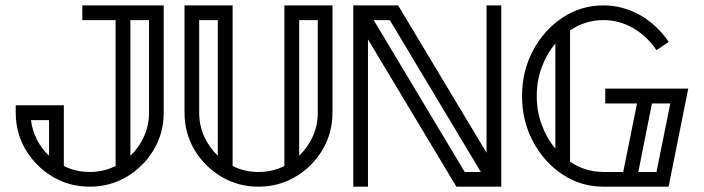

<svg xmlns="http://www.w3.org/2000/svg" viewBox="-20 -701 2644 721"><path d="M316.9 0Q240.2 0 177.2 -37.6Q114.3 -75.2 76.7 -138.2Q39.1 -201.2 39.1 -277.8V-305.7H219.7V-77.6Q264.6 -55.2 316.9 -55.2Q369.1 -55.2 414.1 -77.6V-625.5H289.1V-680.7H594.7V-277.8Q594.7 -201.2 557.1 -138.2Q519.5 -75.2 456.5 -37.6Q393.6 0 316.9 0ZM164.1 -116.2V-250H96.2Q107.4 -169.9 164.1 -116.2ZM469.7 -116.2Q502 -147 520.8 -188.5Q539.6 -230 539.6 -277.8V-625.5H469.7Z M797.9 -116.2V-625.5H728V-277.8Q728 -230 746.8 -188.5Q765.6 -147 797.9 -116.2ZM1103.5 -116.2Q1135.7 -147 1154.5 -188.5Q1173.3 -230 1173.3 -277.8V-625.5H1103.5ZM950.7 0Q874 0 811 -37.6Q748 -75.2 710.4 -138.2Q672.9 -201.2 672.9 -277.8V-680.7H853.5V-77.6Q898.4 -55.2 950.7 -55.2Q1002.9 -55.2 1047.9 -77.6V-680.7H1228.5V-277.8Q1228.5 -201.2 1190.9 -138.2Q1153.3 -75.2 1090.3 -37.6Q1027.3 0 950.7 0Z M1785.6 -55.2 1443.8 -625.5H1383.3L1725.1 -55.2ZM1862.3 0H1693.8L1361.8 -553.2V0H1306.6V-680.7H1475.1L1807.1 -127.4V-680.7H1862.3Z M2490.7 0H2246.1Q2161.6 0 2092.3 -45.9Q2022.9 -91.8 1981.7 -169.2Q1940.4 -246.6 1940.4 -340.3Q1940.4 -434.1 1981.7 -511.5Q2022.9 -588.9 2092.3 -634.8Q2161.6 -680.7 2246.1 -680.7Q2318.8 -680.7 2385.7 -643.1Q2448.7 -606.4 2491.2 -543.5L2445.3 -512.7Q2408.7 -566.4 2356.9 -595.9Q2305.2 -625.5 2246.1 -625.5Q2177.7 -625.5 2120.6 -586.9V-93.8Q2177.7 -55.2 2246.1 -55.2H2320.3L2372.1 -312.5H2252.9V-368.2H2564.5ZM2065.4 -143.1V-537.6Q2032.7 -498.5 2014.2 -448Q1995.6 -397.5 1995.6 -340.3Q1995.6 -283.2 2014.2 -232.7Q2032.7 -182.1 2065.4 -143.1ZM2445.3 -55.2 2497.1 -312.5H2428.2L2377 -55.2Z"/></svg>

Font: X Company
Style: Regular
Weight: 400
Designer: GGBotNet
Foundry: GGBotNet
Version: 0.90